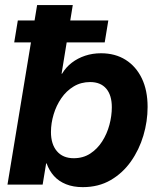

<svg xmlns="http://www.w3.org/2000/svg" viewBox="-20 -748 645 778"><path d="M315.4 10.3Q276.9 10.3 247.6 -1.5Q218.3 -13.2 198.7 -34.9Q179.2 -56.6 168.9 -85.9H167L152.8 0H10.3L130.4 -727.5H274.9L229.5 -449.2H231.4Q247.1 -475.6 271 -493.9Q294.9 -512.2 325 -522.2Q355 -532.2 389.2 -532.2Q446.8 -532.2 489 -505.6Q531.2 -479 554.7 -430.4Q578.1 -381.8 578.1 -314.5Q578.1 -256.3 561 -198.7Q543.9 -141.1 510.5 -93.8Q477.1 -46.4 428.2 -18.1Q379.4 10.3 315.4 10.3ZM278.8 -106.9Q316.9 -106.9 345.7 -125.7Q374.5 -144.5 394 -175Q413.6 -205.6 423.3 -241.9Q433.1 -278.3 433.1 -313.5Q433.1 -362.3 410.4 -388.9Q387.7 -415.5 345.2 -415.5Q308.1 -415.5 278.6 -397.7Q249 -379.9 228.5 -350.1Q208 -320.3 197.3 -284.4Q186.5 -248.5 186.5 -212.9Q186.5 -163.6 210.7 -135.3Q234.9 -106.9 278.8 -106.9ZM37.6 -576.2 52.2 -665H418.9L404.3 -576.2Z"/></svg>

Font: Inter 28pt
Style: Bold Italic
Weight: 700
Italic angle: -9.3988°
Designer: Rasmus Andersson
Foundry: rsms
Version: Version 4.001;git-66647c0bb